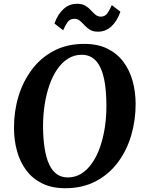

<svg xmlns="http://www.w3.org/2000/svg" viewBox="-20 -985 764 1015"><path d="M325 10Q254.5 10 203.2 -15.2Q152 -40.5 119 -84.5Q86 -128.5 70 -186.2Q54 -244 54 -308.5Q53.5 -394.5 77.2 -474Q101 -553.5 148 -616.5Q195 -679.5 264.5 -716.2Q334 -753 425.5 -753Q496.5 -753 547.8 -727.8Q599 -702.5 632 -658.5Q665 -614.5 680.8 -557.8Q696.5 -501 697 -438Q697.5 -351 674 -270.5Q650.5 -190 603.5 -127Q556.5 -64 486.8 -27Q417 10 325 10ZM338 -47Q378 -47 410.2 -67.2Q442.5 -87.5 467.5 -123.8Q492.5 -160 509.2 -208.2Q526 -256.5 534.5 -313.2Q543 -370 542.5 -430.5Q542 -494.5 534.5 -543.8Q527 -593 511.2 -626.8Q495.5 -660.5 471 -678Q446.5 -695.5 412 -695.5Q372.5 -695.5 340 -675.2Q307.5 -655 282.8 -619Q258 -583 241.2 -535Q224.5 -487 216 -431.2Q207.5 -375.5 207.5 -316Q208 -251 216 -200.8Q224 -150.5 239.8 -116.2Q255.5 -82 280.2 -64.5Q305 -47 338 -47ZM498 -817.5Q471.5 -817.5 455 -828Q438.5 -838.5 426.5 -851.8Q414.5 -865 402.5 -875.2Q390.5 -885.5 373 -885.5Q349.5 -885.5 337 -867.8Q324.5 -850 314 -825L268 -860.5Q284.5 -908.5 315.2 -936.8Q346 -965 387 -965Q414 -965 430.8 -955Q447.5 -945 459.8 -931.5Q472 -918 484 -907.8Q496 -897.5 512.5 -897Q535 -897 547.8 -915Q560.5 -933 571 -958L616.5 -923Q600 -874.5 569.5 -846Q539 -817.5 498 -817.5Z"/></svg>

Font: Merriweather Light 18pt
Style: Bold Italic
Weight: 700
Italic angle: -7.8°
Version: Version 2.101